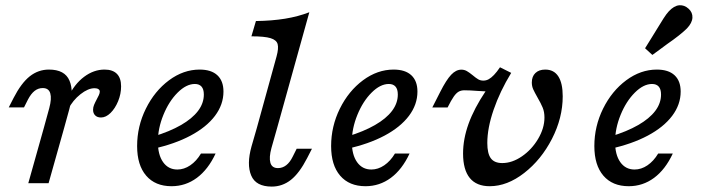

<svg xmlns="http://www.w3.org/2000/svg" viewBox="-20 -687 2638 720"><path d="M140.2 -356.8Q123.3 -356.8 109.6 -346Q96 -335.2 84.8 -313.6L70 -284.2H12.8L30.9 -319.6Q59.7 -375.6 91.7 -400.9Q123.7 -426.1 163.6 -426.1Q223.1 -426.1 240.6 -384.5Q258.2 -342.9 239.4 -275.7L220.4 -206.7H144.2L164.7 -281.5Q174.3 -316.8 168.6 -336.8Q162.8 -356.8 140.2 -356.8ZM144.2 -206.7H220.4L162.2 0H86.1ZM329 -275.4Q329 -284.5 332.7 -293.6Q336.4 -302.6 342.9 -314.8Q347 -322.2 350.6 -330Q354.2 -337.7 354.2 -343.5Q354.2 -349.4 348.9 -352.8Q343.6 -356.2 334.6 -356.2Q310.2 -356.2 281.6 -333.5Q253.1 -310.9 236.2 -278.2L235.7 -322.8Q259 -371.7 295.3 -398.9Q331.6 -426.1 372 -426.1Q402.4 -426.1 418.2 -410.3Q434.1 -394.4 434.1 -363.2Q434.1 -334.7 423 -307.6Q411.8 -280.4 394.5 -263.4Q377.1 -246.4 358.8 -246.4Q344.8 -246.4 336.9 -254.3Q329 -262.2 329 -275.4Z M494.2 -139.2Q494.2 -213.2 527 -279.5Q559.8 -345.8 613.9 -386Q668 -426.1 728.7 -426.1Q772.1 -426.1 795 -404.9Q818 -383.6 818 -343.6Q818 -294.8 786.1 -252.5Q754.2 -210.2 694.5 -178.4Q634.9 -146.7 553.8 -129L554.6 -175Q616.5 -193.7 658.6 -218Q700.7 -242.2 722.6 -271Q744.4 -299.9 744.4 -332.5Q744.4 -352.4 735.8 -362.2Q727.1 -372.1 710.7 -372.1Q678.6 -372.1 646.1 -339.7Q613.6 -307.3 592.8 -256.3Q572 -205.3 572 -155.1Q572 -106.7 591.6 -79Q611.2 -51.3 645.1 -51.3Q670.3 -51.3 693.4 -67Q716.6 -82.7 733.7 -111.3H788.5Q760.6 -51.4 718.2 -20Q675.9 11.3 623.3 11.3Q562.2 11.3 528.2 -28.2Q494.2 -67.7 494.2 -139.2Z M922.8 -550.8 939.7 -608.1Q999.6 -608.9 1049 -616.9Q1098.4 -625 1140 -641.1L1019.1 -206.7H943L1017.2 -475.8Q1025.3 -505.6 1021.2 -521.3Q1017.1 -537 994.6 -543.9Q972 -550.8 922.8 -550.8ZM1022.4 -56.6Q1039.3 -56.6 1053.3 -67.4Q1067.3 -78.2 1077.8 -99.8L1092.5 -129.2H1149.8L1131.6 -93.8Q1102.8 -37.8 1070.9 -12.5Q1038.9 12.7 999 12.7Q939.5 12.7 922 -28.9Q904.4 -70.5 923.1 -137.7L943 -206.7H1019.1L997.9 -131.9Q988.3 -96.6 994 -76.6Q999.7 -56.6 1022.4 -56.6Z M1221.7 -139.2Q1221.7 -213.2 1254.4 -279.5Q1287.2 -345.8 1341.3 -386Q1395.4 -426.1 1456.1 -426.1Q1499.5 -426.1 1522.4 -404.9Q1545.4 -383.6 1545.4 -343.6Q1545.4 -294.8 1513.5 -252.5Q1481.6 -210.2 1422 -178.4Q1362.3 -146.7 1281.2 -129L1282 -175Q1343.9 -193.7 1386 -218Q1428.2 -242.2 1450 -271Q1471.8 -299.9 1471.8 -332.5Q1471.8 -352.4 1463.2 -362.2Q1454.5 -372.1 1438.1 -372.1Q1406 -372.1 1373.5 -339.7Q1341 -307.3 1320.2 -256.3Q1299.4 -205.3 1299.4 -155.1Q1299.4 -106.7 1319 -79Q1338.6 -51.3 1372.6 -51.3Q1397.7 -51.3 1420.8 -67Q1444 -82.7 1461.1 -111.3H1515.9Q1488 -51.4 1445.7 -20Q1403.3 11.3 1350.7 11.3Q1289.6 11.3 1255.6 -28.2Q1221.7 -67.7 1221.7 -139.2Z M1716.5 -111.4Q1716.5 -165.7 1737.2 -223.1Q1757.9 -280.4 1800.7 -344.4Q1780.8 -346 1771.7 -346Q1742.1 -348.4 1721.6 -348.4Q1708.9 -348.4 1699.9 -343.2Q1690.8 -338 1681.5 -324.7Q1672.2 -311.5 1658.4 -283.9H1601.1L1631 -342.7Q1653.7 -387.5 1671.8 -406.6Q1689.8 -425.8 1710.2 -425.8Q1721.1 -425.8 1730.4 -420.6Q1739.7 -415.3 1751.6 -405.6Q1764.9 -394.4 1773.4 -389.5Q1781.8 -384.7 1792.6 -384.7Q1803.2 -384.7 1812.6 -389.9Q1821.9 -395 1832.4 -405.9Q1842.9 -416.8 1855 -434.7L1897 -413.7Q1854.7 -344.3 1831.1 -275.5Q1807.4 -206.7 1807.4 -150.8Q1807.4 -111.2 1820.7 -93.3Q1833.9 -75.5 1863.5 -75.5Q1900.7 -75.5 1937.5 -100.9Q1974.3 -126.3 1998 -166.4Q2021.7 -206.5 2021.7 -246.2Q2021.7 -267.4 2015.1 -283.3Q2008.6 -299.1 1995.5 -321.7Q1984.9 -340.3 1979.6 -352Q1974.3 -363.8 1974.3 -377.6Q1974.3 -400.2 1987.7 -413.1Q2001.2 -426.1 2024.7 -426.1Q2057.1 -426.1 2073.6 -400.7Q2090.2 -375.2 2090.2 -325.9Q2090.2 -245 2049.9 -166.4Q2009.5 -87.8 1945.7 -38.3Q1882 11.3 1816.4 11.3Q1766.8 11.3 1741.7 -19.5Q1716.5 -50.4 1716.5 -111.4Z M2208.8 -139.2Q2208.8 -213.2 2241.5 -279.5Q2274.3 -345.8 2328.4 -386Q2382.5 -426.1 2443.2 -426.1Q2486.6 -426.1 2509.5 -404.9Q2532.5 -383.6 2532.5 -343.6Q2532.5 -294.8 2500.6 -252.5Q2468.7 -210.2 2409.1 -178.4Q2349.4 -146.7 2268.3 -129L2269.1 -175Q2331 -193.7 2373.1 -218Q2415.3 -242.2 2437.1 -271Q2458.9 -299.9 2458.9 -332.5Q2458.9 -352.4 2450.3 -362.2Q2441.6 -372.1 2425.2 -372.1Q2393.1 -372.1 2360.6 -339.7Q2328.1 -307.3 2307.3 -256.3Q2286.5 -205.3 2286.5 -155.1Q2286.5 -106.7 2306.1 -79Q2325.7 -51.3 2359.6 -51.3Q2384.8 -51.3 2407.9 -67Q2431.1 -82.7 2448.2 -111.3H2503Q2475.1 -51.4 2432.8 -20Q2390.4 11.3 2337.8 11.3Q2276.7 11.3 2242.7 -28.2Q2208.8 -67.7 2208.8 -139.2ZM2444.7 -579.9Q2457.2 -600.7 2468.1 -617.7Q2478.9 -634.7 2487.9 -644.4Q2507.5 -665.4 2526.8 -667.2Q2546.1 -669 2562.3 -654.2Q2577.6 -640.4 2576.6 -620.6Q2575.5 -600.8 2555.9 -580.3Q2543.7 -568.2 2524.7 -553.2Q2505.7 -538.2 2482.3 -522.1Q2463.9 -508.5 2454.2 -501.3Q2444.5 -494.2 2426.4 -481L2399 -506Q2412 -527 2423.4 -545.3Q2434.8 -563.6 2444.7 -579.9Z"/></svg>

Font: Playfair Micro SmCond SmLight
Style: Italic
Weight: 360
Width: 4
Italic angle: -15.6°
Designer: Claus Eggers Sørensen
Foundry: Claus Eggers Sørensen
Version: Version 2.203;Glyphs 3.3 (3326)